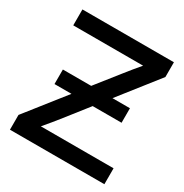

<svg xmlns="http://www.w3.org/2000/svg" viewBox="-168 -862 956 995"><g transform="rotate(30 310.0 -364.0)"><path d="M27.8 -88.4V0H592.8V-95.2H157.7C184.6 -126.5 210.4 -158.2 235.4 -189.9L337.9 -320.3H510.7V-407.2H406.2L588.9 -639.2V-727.5H41.5V-632.3H459.5C435.1 -603.5 411.1 -574.7 388.7 -545.9L278.8 -407.2H109.4V-320.3H210.9Z"/></g></svg>

Font: Inteeer Medium
Style: Regular
Weight: 500
Designer: Rasmus Andersson
Foundry: rsms
Version: Version 4.001;Glyphs 3.4 (3402)